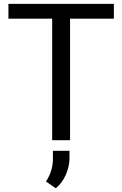

<svg xmlns="http://www.w3.org/2000/svg" viewBox="-20 -731 637 1001"><path d="M573.7 -633.8H345.2V0H252V-633.8H23.9V-710.9H573.7ZM271 250.5 219.7 215.3Q254.9 162.1 255.9 100.1V55.2H342.3V92.3Q342.3 136.7 323 180.4Q303.7 224.1 271 250.5Z"/></svg>

Font: MAUL
Style: Regular
Weight: 400
Designer: MAUL
Version: Version 1.0; 2020; ttfautohint (v1.8.3)